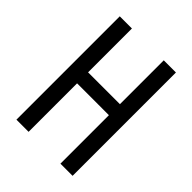

<svg xmlns="http://www.w3.org/2000/svg" viewBox="-203 -826 938 938"><g transform="rotate(45 266.5 -357.0)"><path d="M461 0V-714H377V-411H157V-714H73V0H157V-335H377V0Z"/></g></svg>

Font: Noto Sans Arabic ExtCond
Style: Regular
Weight: 400
Width: 2
Designer: Monotype Design Team, Nadine Chahine, Nizar Qandah and Khaled Hosny
Foundry: Monotype Imaging Inc.
Version: Version 2.012